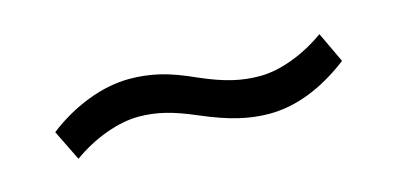

<svg xmlns="http://www.w3.org/2000/svg" viewBox="-29 -459 671 321"><g transform="rotate(-15 306.5 -298.5)"><path d="M295 -268Q265 -281 242.5 -286.5Q220 -292 197 -292Q171 -292 140.5 -281Q110 -270 82 -250L56 -303Q88 -328 125.5 -342.5Q163 -357 199 -357Q225 -357 250.5 -351Q276 -345 311 -329Q341 -316 364 -310.5Q387 -305 411 -305Q437 -305 467 -316Q497 -327 525 -347L550 -294Q479 -240 410 -240Q384 -240 357 -246.5Q330 -253 295 -268Z"/></g></svg>

Font: Maitree
Style: Regular
Weight: 400
Designer: CadsonDemak Team
Foundry: CadsonDemak
Version: Version 1.000